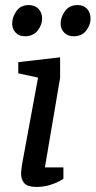

<svg xmlns="http://www.w3.org/2000/svg" viewBox="-20 -732 377 757"><path d="M123 5Q90 5 76.5 -9Q63 -23 63 -49Q63 -55 64.5 -65.5Q66 -76 67 -84L130 -426L52 -443V-487L217 -506V-425L157 -72H230V-27Q228 -25 213 -17Q198 -9 175 -2Q152 5 123 5ZM270 -589Q247 -589 233 -603.5Q219 -618 219 -639Q219 -664 236 -688Q253 -712 286 -712Q309 -712 323 -697.5Q337 -683 337 -658Q337 -634 320 -611.5Q303 -589 270 -589ZM78 -589Q55 -589 41.5 -603.5Q28 -618 28 -639Q28 -664 44.5 -688Q61 -712 94 -712Q117 -712 131.5 -697.5Q146 -683 146 -658Q146 -634 128.5 -611.5Q111 -589 78 -589Z"/></svg>

Font: Faustina Light Medium
Style: Italic
Weight: 500
Italic angle: -8°
Version: Version 1.200